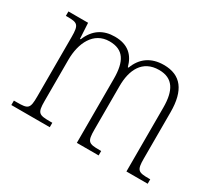

<svg xmlns="http://www.w3.org/2000/svg" viewBox="-108 -741 1043 939"><g transform="rotate(30 414.0 -271.5)"><path d="M32 0H249V-25H237C173 -25 163 -30 163 -98V-331C163 -425 203 -510 293 -510C373 -510 402 -459 402 -361V0H525V-25H516C454 -25 444 -30 444 -99V-345C444 -436 479 -510 573 -510C652 -510 682 -456 682 -361V0H802V-25H796C734 -25 724 -30 724 -97V-359C724 -482 677 -543 581 -543C508 -543 460 -507 437 -445H433C417 -505 379 -543 304 -543C240 -543 192 -514 165 -448H161L156 -536H45V-511H55C111 -511 121 -504 121 -436V-99C121 -30 112 -25 49 -25H32Z"/></g></svg>

Font: Noto Serif Bengali SemiCondensed ExtraLight
Style: Regular
Weight: 200
Width: 4
Designer: Juan Bruce, Universal Thirst, Indian Type Foundry and the Monotype Design Team.
Foundry: Monotype Imaging Inc.
Version: Version 2.003